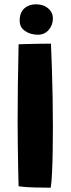

<svg xmlns="http://www.w3.org/2000/svg" viewBox="-20 -864 330 893"><path d="M216 9Q186.5 9 142.8 8Q99 7 66.5 2.5Q65.5 -30 64.5 -80.8Q63.5 -131.5 62.8 -189Q62 -246.5 62 -298.5Q62 -459.5 66.5 -658Q77.5 -658.5 106 -659.2Q134.5 -660 166 -660.5Q197.5 -661 217 -661Q219.5 -607.5 221.5 -542.2Q223.5 -477 224.8 -408.8Q226 -340.5 226 -278.5Q226 -227 225.2 -170Q224.5 -113 222.2 -64.5Q220 -16 216 9ZM147.5 -844Q182 -844 204 -825Q226 -806 226 -778Q226 -747.5 206.5 -725Q187 -702.5 156.5 -702.5Q121.5 -702.5 96.5 -719.8Q71.5 -737 71.5 -767.5Q71.5 -805.5 93 -824.8Q114.5 -844 147.5 -844Z"/></svg>

Font: Grandstander
Style: Bold
Weight: 700
Designer: Tyler Finck
Foundry: Etcetera Type Co
Version: Version 1.200; ttfautohint (v1.8.3)